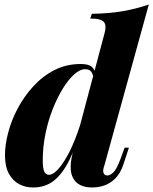

<svg xmlns="http://www.w3.org/2000/svg" viewBox="-20 -815 678 849"><path d="M442 -85Q433 -60 438 -49.5Q443 -39 455 -39Q466 -39 480.5 -52Q495 -65 512 -110L531 -162H550L526 -89Q512 -47 489 -25Q466 -3 440 5.5Q414 14 388 14Q325 14 303 -28Q292 -48 292.5 -79Q293 -110 305 -152L442 -667Q452 -701 440 -717Q428 -733 379 -733L386 -754Q462 -755 522.5 -765.5Q583 -776 638 -795ZM197 -42Q212 -42 232 -61.5Q252 -81 275.5 -122Q299 -163 322 -226Q345 -289 365 -376L350 -268Q319 -174 288.5 -111Q258 -48 219.5 -17Q181 14 126 14Q92 14 64 -1Q36 -16 19 -47.5Q2 -79 2 -129Q2 -174 16 -228Q30 -282 58 -335Q86 -388 127 -433Q168 -478 220.5 -505Q273 -532 337 -532Q373 -532 387 -518.5Q401 -505 404 -482L396 -462Q392 -485 384 -497Q376 -509 356 -509Q334 -509 308.5 -486.5Q283 -464 258.5 -424.5Q234 -385 213.5 -333.5Q193 -282 181 -223.5Q169 -165 169 -105Q169 -74 175 -58Q181 -42 197 -42Z"/></svg>

Font: Playfair Display ExtraBold
Style: Italic
Weight: 800
Italic angle: -14°
Designer: Claus Eggers Sørensen
Foundry: Claus Eggers Sørensen
Version: Version 1.203